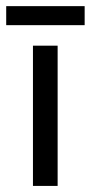

<svg xmlns="http://www.w3.org/2000/svg" viewBox="-38 -613 298 631"><path d="M-17.6 -592.8H240.2V-530.3H-17.6ZM151.4 -462.9V-2H70.3V-462.9Z"/></svg>

Font: BF_TEXT
Style: Regular
Weight: 400
Foundry: EA DICE
Version: Version 1.404